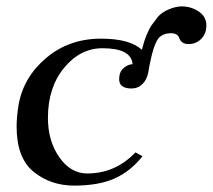

<svg xmlns="http://www.w3.org/2000/svg" viewBox="-20 -571 666 601"><path d="M353 -323Q353 -346 367 -358Q381 -370 395 -370Q391 -420 301 -420Q231 -420 180.5 -358.5Q130 -297 130 -202Q130 -130 165.5 -79Q201 -28 253 -28Q341 -28 404 -94L426 -82Q389 -35 339 -12.5Q289 10 212 10Q139 10 85.5 -33Q32 -76 32 -175Q32 -204 38 -242Q53 -329 124.5 -389.5Q196 -450 296 -450Q387 -450 424 -415Q431 -443 439.5 -463Q448 -483 454.5 -492Q461 -501 474 -518Q487 -533 509 -542Q531 -551 549 -551Q578 -551 602 -535Q626 -519 626 -491Q626 -466 610 -449.5Q594 -433 570 -433Q548 -433 541 -452Q536 -467 515 -467Q494 -467 481 -456Q460 -440 444 -344Q440 -322 426 -308Q412 -294 392 -294Q353 -294 353 -323Z"/></svg>

Font: Judson
Style: Italic
Weight: 400
Italic angle: -9.5°
Version: Version 20110429